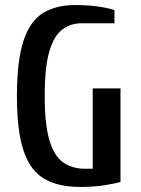

<svg xmlns="http://www.w3.org/2000/svg" viewBox="-20 -730 557 760"><path d="M297 10Q212 10 156.5 -21.5Q101 -53 74 -131.5Q47 -210 47 -350Q47 -490 73 -568.5Q99 -647 150.5 -678.5Q202 -710 277 -710Q327 -710 369 -704Q411 -698 433 -690V-638H303Q260 -638 227 -613.5Q194 -589 175.5 -527Q157 -465 157 -350Q157 -236 176 -173.5Q195 -111 231 -86.5Q267 -62 317 -62H347V-380H457V-10Q435 -3 392 3.5Q349 10 297 10Z"/></svg>

Font: Cuprum SemiBold
Style: Regular
Weight: 600
Designer: Jovanny Lemonad
Foundry: Jovanny Lemonad
Version: Version 3.000